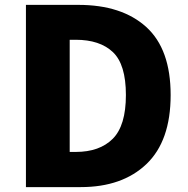

<svg xmlns="http://www.w3.org/2000/svg" viewBox="-20 -764 769 784"><path d="M85.9 0V-744.1H299.8Q477.5 -744.1 577.1 -653.8Q676.8 -563.5 676.8 -376Q676.8 -188.5 578.1 -94.2Q479.5 0 309.6 0ZM264.6 -143.6H289.1Q386.7 -143.6 440.4 -197.3Q494.1 -251 494.1 -376Q494.1 -501 440.9 -551.3Q387.7 -601.6 289.1 -601.6H264.6Z"/></svg>

Font: Bpmf Zihi Sans Heavy
Style: Heavy
Weight: 900
Foundry: But Ko
Version: Version 1.320